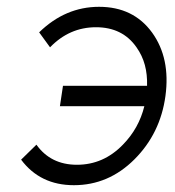

<svg xmlns="http://www.w3.org/2000/svg" viewBox="-20 -532 514 564"><path d="M271 -512Q372 -512 427 -436Q481 -361 466 -250Q451 -140 375 -64Q299 12 197 12Q98 12 42 -63L87 -107Q129 -48 206 -48Q284 -48 341 -107Q388 -155 404 -220H156L165 -280H412Q413 -313 405.5 -341Q398 -369 381 -393Q340 -452 262 -452Q184 -452 127 -393L95 -437Q172 -512 271 -512Z"/></svg>

Font: Unageo
Style: Light-Italic
Weight: 300
Designer: Richard Sepsi
Foundry: Richard Sepsi
Version: Version 2.000